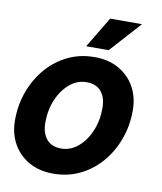

<svg xmlns="http://www.w3.org/2000/svg" viewBox="-83 -795 738 875"><g transform="rotate(10 286.0 -357.5)"><path d="M222 13Q158 13 110 -14Q62 -41 35.5 -88.5Q9 -136 9 -197Q9 -268 32 -330.5Q55 -393 96.5 -441Q138 -489 194 -516Q250 -543 317 -543Q382 -543 429.5 -516Q477 -489 503.5 -442Q530 -395 530 -333Q530 -262 507 -199.5Q484 -137 442.5 -89Q401 -41 345 -14Q289 13 222 13ZM238 -106Q281 -106 316 -135.5Q351 -165 371.5 -213.5Q392 -262 392 -320Q392 -368 369 -396Q346 -424 301 -424Q258 -424 223 -394.5Q188 -365 167.5 -317Q147 -269 147 -210Q147 -163 170 -134.5Q193 -106 238 -106ZM270 -585 356 -728H503L374 -585Z"/></g></svg>

Font: Radio Canada Big SemiBold
Style: Italic
Weight: 600
Italic angle: -12°
Designer: Étienne Aubert Bonn
Foundry: Coppers and Brasses
Version: Version 1.001